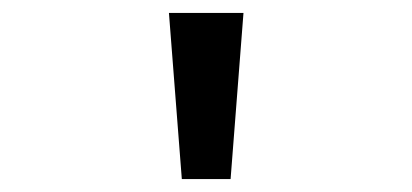

<svg xmlns="http://www.w3.org/2000/svg" viewBox="-20 -734 640 298"><path d="M357.9 -713.9 337.9 -456.1H262.2L242.2 -713.9Z"/></svg>

Font: WenQuanYi Micro Hei Mono
Style: Regular
Weight: 400
Foundry: Ascender Corporation
Version: Version 0.2.0-beta